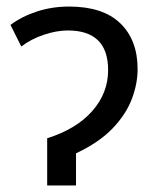

<svg xmlns="http://www.w3.org/2000/svg" viewBox="-20 -566 476 586"><path d="M191 -546Q294 -546 347 -495Q400 -444 400 -355Q400 -310 382 -263Q364 -216 323 -173.5Q282 -131 212 -98V0H124V-144Q213 -172 261.5 -227Q310 -282 310 -352Q310 -473 187 -473Q153 -473 114 -460Q75 -447 45 -424L12 -490Q47 -516 93 -531Q139 -546 191 -546Z"/></svg>

Font: Noto IKEA Latin
Style: Regular
Weight: 400
Designer: Monotype Design Team
Foundry: Monotype Imaging Inc.
Version: Version 1.0